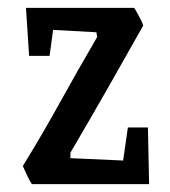

<svg xmlns="http://www.w3.org/2000/svg" viewBox="-20 -468 433 488"><path d="M61 0Q56 -7 48 -24Q40 -41 38 -46Q89 -129 131.5 -206Q174 -283 227 -374L225 -386L115 -392L106 -326H54L46 -448H321Q325 -442 333 -427.5Q341 -413 344 -403Q298 -321 252 -240.5Q206 -160 159 -80V-66L293 -60L305 -144H356L359 0Z"/></svg>

Font: Grenze Gotisch
Style: Regular
Weight: 400
Designer: Renata Polastri
Foundry: Omnibus-Type
Version: Version 1.001